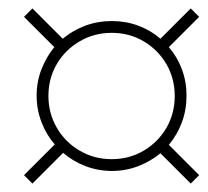

<svg xmlns="http://www.w3.org/2000/svg" viewBox="-20 -587 493 456"><path d="M57 -151 37 -171 110 -244Q90 -267 78.5 -297Q67 -327 67 -360Q67 -393 78.5 -422.5Q90 -452 109 -475L37 -547L57 -567L129 -495Q153 -515 182.5 -526Q212 -537 246 -537Q279 -537 308.5 -526Q338 -515 361 -495L433 -567L453 -547L381 -475Q401 -452 412 -422.5Q423 -393 423 -360Q423 -326 412 -296.5Q401 -267 381 -243L453 -171L433 -151L361 -223Q338 -204 308.5 -192.5Q279 -181 246 -181Q213 -181 183 -192.5Q153 -204 130 -224ZM245 -209Q287 -209 321 -229Q355 -249 375 -283Q395 -317 395 -359Q395 -401 375 -435Q355 -469 321 -489Q287 -509 245 -509Q204 -509 169.5 -489Q135 -469 115 -435Q95 -401 95 -359Q95 -318 115 -283.5Q135 -249 169.5 -229Q204 -209 245 -209Z"/></svg>

Font: Noto Serif Display ExtraCondensed Thin
Style: Italic
Weight: 100
Width: 2
Italic angle: -12°
Designer: Monotype Design Team
Foundry: Monotype Imaging Inc.
Version: Version 2.009